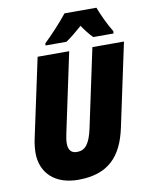

<svg xmlns="http://www.w3.org/2000/svg" viewBox="-100 -1001 849 1084"><g transform="rotate(-10 324.5 -459.5)"><path d="M209 -769H329C359 -789 390 -815 423 -844C439 -819 465 -786 483 -769H599L600 -782C575 -822 544 -888 529 -929H346C307 -880 255 -824 210 -781ZM260 10C432 10 514 -77 548 -240L649 -714H468L372 -263C353 -177 327 -146 280 -146C248 -146 231 -165 231 -203C231 -219 234 -238 238 -257L335 -714H154L56 -256C51 -231 48 -202 48 -181C48 -66 127 10 260 10Z"/></g></svg>

Font: Noto Sans UI SemiCondensed Black
Style: Italic
Weight: 900
Width: 4
Italic angle: -372°
Designer: Monotype Design Team
Foundry: Monotype Imaging Inc.
Version: Version 1.901